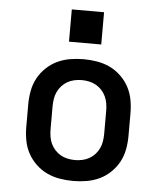

<svg xmlns="http://www.w3.org/2000/svg" viewBox="-53 -787 706 842"><g transform="rotate(5 300.0 -366.5)"><path d="M300 8Q270 8 240.5 3Q211 -2 184.5 -14.5Q158 -27 136 -48Q114 -69 100 -95Q86 -121 80.5 -150.5Q75 -180 75 -210V-310Q75 -340 80.5 -369.5Q86 -399 100 -425Q114 -451 136 -472Q158 -493 184.5 -505.5Q211 -518 240.5 -523Q270 -528 300 -528Q330 -528 359.5 -523Q389 -518 415.5 -505.5Q442 -493 464 -472Q486 -451 500 -425Q514 -399 519.5 -369.5Q525 -340 525 -310V-210Q525 -180 519.5 -150.5Q514 -121 500 -95Q486 -69 464 -48Q442 -27 415.5 -14.5Q389 -2 359.5 3Q330 8 300 8ZM300 -84Q316 -84 332.5 -87.5Q349 -91 363 -99Q377 -107 388 -119Q399 -131 406 -146Q413 -161 415.5 -177.5Q418 -194 418 -210V-310Q418 -326 415.5 -342.5Q413 -359 406 -374Q399 -389 388 -401Q377 -413 363 -421Q349 -429 332.5 -432.5Q316 -436 300 -436Q284 -436 267.5 -432.5Q251 -429 237 -421Q223 -413 212 -401Q201 -389 194 -374Q187 -359 184.5 -342.5Q182 -326 182 -310V-210Q182 -194 184.5 -177.5Q187 -161 194 -146Q201 -131 212 -119Q223 -107 237 -99Q251 -91 267.5 -87.5Q284 -84 300 -84ZM229 -599V-741H371V-599Z"/></g></svg>

Font: Iosevka SS04 Semibold Extended
Style: Regular
Weight: 600
Width: 7
Monospace: yes
Designer: Belleve Invis
Foundry: Belleve Invis
Version: Version 19.0.0; ttfautohint (v1.8.4)